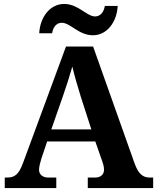

<svg xmlns="http://www.w3.org/2000/svg" viewBox="-20 -949 793 969"><path d="M449 -771C520 -771 570 -838 574 -919H509C505 -892 489 -866 460 -866C418 -866 375 -929 304 -929C232 -929 182 -862 178 -781H243C247 -808 262 -834 292 -834C335 -834 377 -771 449 -771ZM4 0H264V-53H222C199 -53 177 -66 177 -92C177 -108 184 -133 189 -149L218 -235H461L496 -135C500 -124 505 -108 505 -92C505 -64 482 -53 462 -53H423V0H753V-53H735C703 -53 679 -69 659 -125L450 -714H313L96 -126C74 -66 52 -53 16 -53H4ZM239 -296 298 -465C314 -511 333 -570 345 -613C356 -566 374 -505 388 -460L441 -296Z"/></svg>

Font: Noto Serif Test
Style: Bold
Weight: 700
Version: Version 1.000